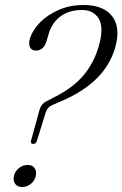

<svg xmlns="http://www.w3.org/2000/svg" viewBox="-20 -739 489 767"><path d="M136.5 -295.5Q139.5 -308.5 146.5 -318.5Q153.5 -328.5 167.5 -335.5L197.5 -351Q270.5 -387.5 313 -437.5Q355.5 -487.5 375 -556Q395.5 -628.5 374.8 -663.8Q354 -699 308 -699Q255.5 -699 221.5 -673.5Q187.5 -648 175 -605.5L166 -575Q155 -537 123 -537Q107.5 -537 100.5 -549.2Q93.5 -561.5 99 -583Q109 -617.5 139 -648.5Q169 -679.5 214.2 -699.2Q259.5 -719 314 -719Q393 -719 427.8 -674.5Q462.5 -630 440.5 -550Q400.5 -408.5 222.5 -334L191.5 -320.5Q170 -312 162.5 -289.5L127.5 -176.5Q123 -164 113 -164Q101 -164 104 -177ZM68.5 8Q50 8 41.2 -3.8Q32.5 -15.5 35 -32.5Q38 -52.5 54 -66.2Q70 -80 90.5 -80Q109 -80 117.8 -68.2Q126.5 -56.5 123.5 -39.5Q121 -20.5 105.2 -6.2Q89.5 8 68.5 8Z"/></svg>

Font: Fraunces 144pt Soft Light
Style: Italic
Weight: 300
Italic angle: -16°
Version: Version 1.000;[b76b70a41]